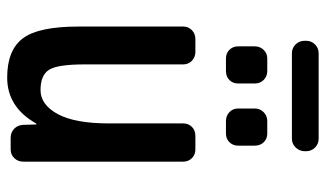

<svg xmlns="http://www.w3.org/2000/svg" viewBox="-208 -698 916 540"><g transform="rotate(90 250.0 -428.0)"><path d="M405.3 -827.1Q405.3 -812.5 395 -801.8Q384.8 -791 370.1 -791H129.9Q115.2 -791 105 -801.3Q94.7 -811.5 94.7 -827.1V-831.1Q94.7 -845.7 105 -856Q115.2 -866.2 129.9 -866.2H370.1Q384.8 -866.2 395 -856Q405.3 -845.7 405.3 -831.1ZM320.3 -721.7H355.5Q370.1 -721.7 379.9 -711.9Q389.6 -702.1 389.6 -686.5V-639.6Q389.6 -625 379.9 -615.2Q370.1 -605.5 355.5 -605.5H320.3Q305.7 -605.5 295.4 -615.2Q285.2 -625 285.2 -639.6V-686.5Q285.2 -701.2 295.4 -711.4Q305.7 -721.7 320.3 -721.7ZM144.5 -721.7H179.7Q194.3 -721.7 204.6 -711.9Q214.8 -702.1 214.8 -686.5V-639.6Q214.8 -625 205.1 -615.2Q195.3 -605.5 179.7 -605.5H144.5Q129.9 -605.5 120.1 -615.2Q110.4 -625 110.4 -639.6V-686.5Q110.4 -701.2 120.1 -711.4Q129.9 -721.7 144.5 -721.7ZM198.2 9.8Q121.1 9.8 87.9 -34.2Q54.7 -78.1 54.7 -190.4V-485.4Q54.7 -500 64.9 -509.8Q75.2 -519.5 89.8 -519.5H126Q140.6 -519.5 150.9 -509.8Q161.1 -500 161.1 -485.4V-209Q161.1 -131.8 176.3 -107.9Q191.4 -84 233.4 -84Q274.4 -84 300.8 -132.3Q327.1 -180.7 327.1 -276.4V-485.4Q327.1 -500 336.9 -509.8Q346.7 -519.5 362.3 -519.5H400.4Q415 -519.5 424.8 -509.8Q434.6 -500 434.6 -485.4V-35.2Q434.6 -20.5 424.8 -10.3Q415 0 400.4 0H367.2Q352.5 0 342.3 -9.8Q332 -19.5 331.1 -35.2L330.1 -71.3Q330.1 -72.3 329.1 -72.3Q327.1 -72.3 327.1 -71.3Q281.2 9.8 198.2 9.8Z"/></g></svg>

Font: Rounded-L Mgen+ 1m medium
Style: Regular
Weight: 500
Designer: [Source Han Sans]
Ryoko NISHIZUKA  (kana & ideographs); Paul D. Hunt (Latin, Greek & Cyrillic); Wenlong ZHANG  (bopomofo
Version: Version 1.059.20150602